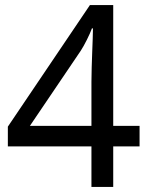

<svg xmlns="http://www.w3.org/2000/svg" viewBox="-20 -738 591 758"><path d="M341 -160H11V-238L335 -718H427V-241H531V-160H427V0H341ZM341 -241V-415Q341 -442 342 -472Q343 -502 344 -531Q345 -560 346 -585Q347 -610 347 -626H343Q336 -607 323 -581Q310 -555 299 -538L98 -241Z"/></svg>

Font: malayalam25
Style: Book
Weight: 400
Designer: Jelle Bosma - Monotype Design Team
Foundry: Monotype Imaging Inc.
Version: Version 2.003